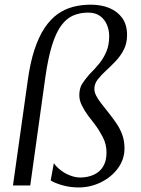

<svg xmlns="http://www.w3.org/2000/svg" viewBox="-20 -794 605 822"><path d="M98.5 -447Q109 -525 127.5 -581Q146 -637 171 -674.5Q196 -712 226.8 -733.8Q257.5 -755.5 293.2 -764.8Q329 -774 368.5 -774Q413.5 -774 448.5 -759.5Q483.5 -745 503.8 -716.2Q524 -687.5 524 -644Q524 -608.5 510 -581.2Q496 -554 475 -532Q454 -510 433.2 -491Q412.5 -472 398.2 -453.5Q384 -435 384 -413.5Q384 -399.5 391.8 -384.2Q399.5 -369 414 -350.5Q428.5 -332 447.5 -308Q464.5 -286.5 479.5 -264.2Q494.5 -242 503.8 -216.2Q513 -190.5 513 -158.5Q513 -112 485.2 -74Q457.5 -36 412.5 -13.8Q367.5 8.5 316.5 8.5Q280 8.5 246.8 -1Q213.5 -10.5 197 -21.5L210.5 -95.5Q221 -80 239.2 -65.8Q257.5 -51.5 280 -42.8Q302.5 -34 324.5 -34Q357 -34.5 382.2 -46.2Q407.5 -58 421.8 -81.5Q436 -105 436 -141Q436 -176.5 420.2 -206.8Q404.5 -237 386.5 -261Q373 -277.5 357.5 -298.5Q342 -319.5 330.8 -342Q319.5 -364.5 319.5 -386Q319.5 -416 332.2 -435.8Q345 -455.5 363 -476Q385.5 -498 404.8 -521.8Q424 -545.5 435.8 -574Q447.5 -602.5 447.5 -639Q447.5 -664.5 438 -687.5Q428.5 -710.5 408.8 -725.2Q389 -740 357 -740Q322.5 -740 293.8 -727.8Q265 -715.5 242.5 -685.2Q220 -655 203 -601Q186 -547 174 -462.5L109.5 0H35.5Z"/></svg>

Font: Merriweather 60pt Light
Style: Italic
Weight: 300
Italic angle: -7.8°
Version: Version 2.101